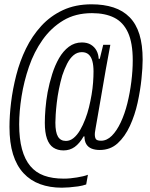

<svg xmlns="http://www.w3.org/2000/svg" viewBox="-20 -718 696 891"><path d="M267 153Q211 153 166 136.5Q121 120 89 85.5Q57 51 40.5 -2Q24 -55 24 -129Q24 -182 31.5 -243.5Q39 -305 55.5 -369.5Q72 -434 100.5 -492.5Q129 -551 171.5 -597.5Q214 -644 272 -671Q330 -698 405 -698Q462 -698 506.5 -683.5Q551 -669 581.5 -638Q612 -607 627 -558.5Q642 -510 642 -441Q642 -405 636.5 -351.5Q631 -298 618.5 -241Q606 -184 583 -134Q560 -84 526 -53Q492 -22 443 -22Q421 -22 405 -28.5Q389 -35 380.5 -49Q372 -63 372 -85H368Q349 -52 326.5 -36Q304 -20 275 -20Q247 -20 227.5 -33Q208 -46 198 -74.5Q188 -103 188 -148Q188 -177 191 -214Q194 -251 201 -290Q209 -332 222 -373.5Q235 -415 254 -448Q273 -481 299.5 -501Q326 -521 360 -521Q385 -521 402 -510.5Q419 -500 428 -483Q437 -466 438 -445H443L459 -510H492L471 -396Q457 -314 447.5 -260Q438 -206 432.5 -173.5Q427 -141 424 -125Q421 -109 420.5 -103Q420 -97 420 -95Q420 -79 425.5 -72Q431 -65 449 -65Q476 -65 499 -88Q522 -111 540.5 -150.5Q559 -190 571 -238.5Q583 -287 589.5 -339Q596 -391 596 -438Q596 -519 574 -567Q552 -615 510 -636Q468 -657 407 -657Q330 -657 273.5 -623Q217 -589 177.5 -533Q138 -477 114.5 -408.5Q91 -340 80 -270.5Q69 -201 69 -141Q69 -74 82 -26Q95 22 120.5 52.5Q146 83 184.5 97Q223 111 276 111Q291 111 306.5 109.5Q322 108 337 105.5Q352 103 365 100Q378 97 388 93L380 138Q363 144 342 147Q321 150 301 151.5Q281 153 267 153ZM286 -64Q305 -64 321.5 -77.5Q338 -91 351.5 -114Q365 -137 376 -166Q386 -192 393 -220.5Q400 -249 405 -278.5Q410 -308 412 -335.5Q414 -363 414 -386Q414 -415 408.5 -435Q403 -455 391 -465.5Q379 -476 360 -476Q338 -476 321 -461.5Q304 -447 291.5 -422.5Q279 -398 269 -368Q260 -337 253.5 -304.5Q247 -272 243.5 -241.5Q240 -211 238.5 -187Q237 -163 237 -149Q237 -104 249 -84Q261 -64 286 -64Z"/></svg>

Font: Archivo ExtraCondensed ExtraLight
Style: Italic
Weight: 250
Width: 2
Italic angle: -10°
Designer: Hector Gatti
Foundry: Omnibus-Type
Version: Version 2.001